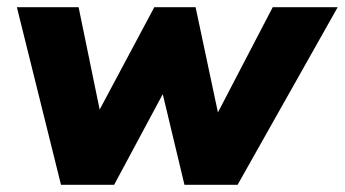

<svg xmlns="http://www.w3.org/2000/svg" viewBox="-20 -515 961 535"><path d="M150 0 27 -495H199L263 -184H244L410 -495H525L591 -184H578L740 -495H921L642 0H494L415 -330H475L298 0Z"/></svg>

Font: Nunito Sans 11pt Black
Style: Italic
Weight: 900
Italic angle: -9°
Version: Version 3.101;gftools[0.9.27]